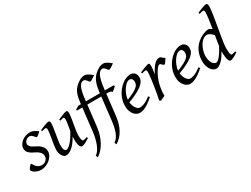

<svg xmlns="http://www.w3.org/2000/svg" viewBox="-74 -1450 3128 2394"><g transform="rotate(-30 1490.0 -252.5)"><path d="M340.8 -412.1Q331.1 -400.9 321.5 -391.8Q312 -382.8 303.7 -376Q295.4 -369.1 288.8 -365.5Q282.2 -361.8 278.8 -361.8Q272.5 -361.8 265.4 -370.4Q258.3 -378.9 249.3 -388.9Q240.2 -398.9 228.3 -407.5Q216.3 -416 200.2 -416Q186.5 -416 173.3 -410.9Q160.2 -405.8 149.7 -396.7Q139.2 -387.7 132.6 -374.8Q126 -361.8 126 -346.2Q126 -329.1 142.3 -310.1Q158.7 -291 198.2 -272.9Q218.3 -263.7 238.3 -251.5Q258.3 -239.3 274.2 -223.4Q290 -207.5 300 -187.3Q310.1 -167 310.1 -141.1Q310.1 -107.4 292.7 -77.9Q275.4 -48.3 248.3 -26.6Q221.2 -4.9 188 7.6Q154.8 20 123 20Q100.1 20 77.6 13.4Q55.2 6.8 37.6 -3.4Q20 -13.7 9 -25.6Q-2 -37.6 -2 -47.9Q-2 -53.2 3.9 -63.5Q9.8 -73.7 17.8 -83.7Q25.9 -93.8 34.2 -101.3Q42.5 -108.9 47.9 -108.9Q51.3 -108.9 54.9 -102.8Q58.6 -96.7 64.2 -87.6Q69.8 -78.6 77.6 -67.9Q85.4 -57.1 97.2 -48.1Q108.9 -39.1 124.8 -33Q140.6 -26.9 162.1 -26.9Q179.2 -26.9 194.6 -33.4Q210 -40 221.4 -51Q232.9 -62 239.5 -76.9Q246.1 -91.8 246.1 -108.9Q246.1 -127.9 238.3 -143.3Q230.5 -158.7 217.5 -171.1Q204.6 -183.6 187.5 -193.8Q170.4 -204.1 151.9 -212.9Q126 -225.1 108.4 -237.3Q90.8 -249.5 80.1 -262.2Q69.3 -274.9 64.7 -289.1Q60.1 -303.2 60.1 -318.8Q60.1 -349.6 75.2 -375Q90.3 -400.4 114.3 -418.7Q138.2 -437 167.7 -447Q197.3 -457 226.1 -457Q251 -457 268.1 -451.2Q285.2 -445.3 298.1 -437.5Q311 -429.7 320.8 -422.4Q330.6 -415 340.8 -412.1Z M823.2 -33.2Q783.7 -6.8 756.1 6.6Q728.5 20 710 20Q700.7 20 691.7 11.5Q682.6 2.9 676 -16.6Q669.4 -36.1 666.7 -67.6Q664.1 -99.1 667.5 -145Q647.5 -108.9 625.2 -78.6Q603 -48.3 579.1 -26.4Q555.2 -4.4 529.8 7.8Q504.4 20 478 20Q468.3 20 455.8 12.5Q443.4 4.9 432.4 -10.3Q421.4 -25.4 413.8 -47.9Q406.2 -70.3 406.2 -100.1Q406.2 -114.7 408.9 -137.2Q411.6 -159.7 415.5 -185.5Q419.4 -211.4 424.3 -239.3Q429.2 -267.1 433.1 -292.5Q437 -317.9 439.7 -338.4Q442.4 -358.9 442.4 -371.1Q442.4 -382.3 440.9 -388.9Q439.5 -395.5 436.8 -398.7Q434.1 -401.9 430.4 -402.8Q426.8 -403.8 422.4 -403.8Q418 -403.8 409.7 -402.1Q401.4 -400.4 393.1 -397.9Q383.3 -395.5 372.1 -392.1L366.2 -410.2Q386.7 -419.4 407.5 -428Q428.2 -436.5 445.8 -442.9Q463.4 -449.2 476.8 -453.1Q490.2 -457 496.1 -457Q510.3 -457 515.1 -447.8Q520 -438.5 520 -416Q520 -401.9 517.1 -378.9Q514.2 -356 509.8 -328.6Q505.4 -301.3 500.5 -272Q495.6 -242.7 491.2 -215.3Q486.8 -188 483.9 -165Q481 -142.1 481 -127.9Q481 -81.1 491 -60.1Q501 -39.1 519 -39.1Q528.8 -39.1 544.9 -48.6Q561 -58.1 581.5 -79.3Q602.1 -100.6 626.2 -134.8Q650.4 -168.9 676.3 -218.3Q679.7 -239.3 683.3 -260.5Q687 -281.7 690.4 -301.5Q693.8 -321.3 696 -339.1Q698.2 -356.9 698.2 -371.1Q698.2 -382.3 697 -388.9Q695.8 -395.5 693.4 -398.7Q690.9 -401.9 687.7 -402.8Q684.6 -403.8 680.2 -403.8Q675.8 -403.8 668.2 -402.1Q660.6 -400.4 652.8 -397.9Q644 -395.5 634.3 -392.1L627 -410.2Q647.5 -419.4 667.5 -428Q687.5 -436.5 704.3 -442.9Q721.2 -449.2 733.9 -453.1Q746.6 -457 752.9 -457Q766.6 -457 771 -447.8Q775.4 -438.5 775.4 -416Q775.4 -401.9 772.5 -379.2Q769.5 -356.4 765.1 -329.3Q760.7 -302.2 755.4 -272.7Q750 -243.2 745.6 -215.6Q741.2 -188 738.3 -164.1Q735.4 -140.1 735.4 -124Q735.4 -79.6 741.7 -58.3Q748 -37.1 760.3 -37.1Q772.9 -37.1 785.9 -40.3Q798.8 -43.5 816.4 -50.8Z M1438 -428.2Q1433.1 -421.4 1424.8 -413.3Q1416.5 -405.3 1407.2 -397.9Q1397.9 -390.6 1389.4 -384.5Q1380.9 -378.4 1376 -376Q1373.5 -382.8 1368.4 -387Q1363.3 -391.1 1354.5 -393.6Q1345.7 -396 1332.5 -397Q1319.3 -397.9 1301.3 -397.9H1298.3L1263.2 -94.2Q1250.5 13.7 1208 91.3Q1165.5 168.9 1092.8 213.4L1080.1 182.6Q1104.5 168.9 1122.8 143.3Q1141.1 117.7 1154.1 84Q1167 50.3 1175.3 11.2Q1183.6 -27.8 1188 -67.9L1226.1 -397.9H1025.4L990.2 -94.2Q983.9 -40.5 968.5 9.5Q953.1 59.6 929.9 102.8Q906.7 146 876.5 180.4Q846.2 214.8 810.1 236.8L797.4 206.1Q821.8 192.4 841.6 163.1Q861.3 133.8 876.2 95.7Q891.1 57.6 900.9 14.9Q910.6 -27.8 915 -67.9L953.1 -397.9H878.9L871.6 -413.1L920.9 -441.9H958Q962.9 -481 968.8 -515.6Q974.6 -550.3 985.8 -580.6Q997.1 -610.8 1016.1 -637.5Q1035.2 -664.1 1065.9 -687Q1079.1 -696.3 1091.3 -704.6Q1103.5 -712.9 1116.2 -719.2Q1128.9 -725.6 1142.3 -729Q1155.8 -732.4 1170.9 -732.4Q1192.4 -732.4 1209.7 -724.4Q1227.1 -716.3 1240.7 -706.3Q1254.4 -696.3 1264.9 -687Q1275.4 -677.7 1282.7 -675.3Q1272.5 -668 1260.7 -659.4Q1249 -650.9 1237.8 -643.8Q1226.6 -636.7 1217 -632.1Q1207.5 -627.4 1201.7 -627.4Q1195.3 -627.4 1189 -636Q1182.6 -644.5 1174.8 -654.8Q1167 -665 1156.7 -673.6Q1146.5 -682.1 1132.8 -682.1Q1114.3 -682.1 1100.6 -671.9Q1086.9 -661.6 1076.4 -644.3Q1065.9 -627 1058.8 -604.5Q1051.8 -582 1046.6 -557.9Q1041.5 -533.7 1038.3 -509.5Q1035.2 -485.4 1033.2 -464.8L1030.3 -441.9H1231Q1235.8 -481 1242.4 -517.1Q1249 -553.2 1261 -585.4Q1272.9 -617.7 1292.7 -645.8Q1312.5 -673.8 1343.3 -696.8Q1356.4 -706.1 1368.7 -714.4Q1380.9 -722.7 1393.6 -729Q1406.2 -735.4 1419.7 -738.8Q1433.1 -742.2 1448.2 -742.2Q1469.7 -742.2 1487.1 -734.1Q1504.4 -726.1 1518.1 -716.1Q1531.7 -706.1 1542.2 -696.8Q1552.7 -687.5 1560.1 -685.1Q1549.8 -677.7 1538.1 -669.2Q1526.4 -660.6 1515.1 -653.6Q1503.9 -646.5 1494.4 -641.8Q1484.9 -637.2 1479 -637.2Q1472.7 -637.2 1466.3 -645.8Q1460 -654.3 1452.1 -664.6Q1444.3 -674.8 1434.1 -683.3Q1423.8 -691.9 1410.2 -691.9Q1391.6 -691.9 1377.4 -680.9Q1363.3 -669.9 1352.5 -651.6Q1341.8 -633.3 1334 -609.6Q1326.2 -585.9 1320.8 -560.5Q1315.4 -535.2 1311.8 -510.3Q1308.1 -485.4 1306.2 -464.8L1303.2 -441.9H1428.2Z M1583 -381.8Q1566.9 -367.2 1551.5 -346.2Q1536.1 -325.2 1523.7 -300.8Q1511.2 -276.4 1502.9 -249.8Q1494.6 -223.1 1492.7 -197.3Q1556.6 -222.2 1594 -242.4Q1631.3 -262.7 1650.4 -280.8Q1669.4 -298.8 1674.8 -315.4Q1680.2 -332 1680.2 -349.1Q1680.2 -364.3 1676.3 -375.2Q1672.4 -386.2 1666 -392.8Q1659.7 -399.4 1651.6 -402.6Q1643.6 -405.8 1635.3 -405.8Q1627.4 -405.8 1612.3 -400.1Q1597.2 -394.5 1583 -381.8ZM1758.3 -371.1Q1758.3 -357.4 1755.1 -342.3Q1752 -327.1 1741.9 -311Q1731.9 -294.9 1714.1 -277.3Q1696.3 -259.8 1666.7 -241Q1637.2 -222.2 1594.7 -201.9Q1552.2 -181.6 1493.2 -159.7Q1496.1 -132.3 1504.6 -109.9Q1513.2 -87.4 1524.7 -71.3Q1536.1 -55.2 1549.6 -46.1Q1563 -37.1 1576.2 -37.1Q1586.4 -37.1 1601.1 -39.3Q1615.7 -41.5 1635 -48.8Q1654.3 -56.2 1678.5 -70.3Q1702.6 -84.5 1731.9 -107.9Q1737.3 -105 1741.5 -98.4Q1745.6 -91.8 1747.1 -87.9Q1707 -53.2 1676.3 -32Q1645.5 -10.7 1621.3 0.7Q1597.2 12.2 1577.9 16.1Q1558.6 20 1541 20Q1524.9 20 1504.4 11Q1483.9 2 1465.8 -17.8Q1447.8 -37.6 1435.3 -69.6Q1422.9 -101.6 1422.9 -147.9Q1422.9 -186 1432.1 -222.9Q1441.4 -259.8 1458.7 -293.7Q1476.1 -327.6 1501.5 -357.9Q1526.9 -388.2 1559.1 -413.1Q1570.3 -421.9 1584.5 -429.9Q1598.6 -438 1614 -444.1Q1629.4 -450.2 1645.3 -453.6Q1661.1 -457 1676.3 -457Q1697.3 -457 1712.6 -449.5Q1728 -441.9 1738.3 -429.7Q1748.5 -417.5 1753.4 -402.1Q1758.3 -386.7 1758.3 -371.1Z M2160.2 -415Q2154.3 -407.2 2147.2 -396Q2140.1 -384.8 2133.1 -374.3Q2126 -363.8 2119.6 -356.4Q2113.3 -349.1 2108.4 -349.1Q2099.1 -349.1 2092.5 -354.5Q2085.9 -359.9 2080.3 -366Q2074.7 -372.1 2069.1 -377.4Q2063.5 -382.8 2056.2 -382.8Q2043.5 -382.8 2026.6 -365.5Q2009.8 -348.1 1992.9 -320.1Q1976.1 -292 1960.7 -257.1Q1945.3 -222.2 1935.1 -187Q1929.7 -168.5 1925.5 -146.2Q1921.4 -124 1918.2 -100.6Q1915 -77.1 1913.6 -54.4Q1912.1 -31.7 1913.1 -12.2Q1906.7 -8.8 1897.2 -4.6Q1887.7 -0.5 1877.7 3.9Q1867.7 8.3 1858.4 12.5Q1849.1 16.6 1843.3 20L1827.1 4.9Q1834.5 -29.8 1841.3 -66.9Q1848.1 -104 1854.2 -140.9Q1860.4 -177.7 1865.5 -212.9Q1870.6 -248 1874.3 -278.3Q1877.9 -308.6 1880.1 -332.5Q1882.3 -356.4 1882.3 -371.1Q1882.3 -382.3 1880.6 -388.9Q1878.9 -395.5 1876.2 -398.7Q1873.5 -401.9 1869.9 -402.8Q1866.2 -403.8 1862.3 -403.8Q1857.4 -403.8 1849.1 -402.1Q1840.8 -400.4 1832.5 -397.9Q1822.8 -395.5 1812 -392.1L1805.2 -410.2Q1825.7 -419.4 1846.4 -428Q1867.2 -436.5 1885.3 -442.9Q1903.3 -449.2 1916.7 -453.1Q1930.2 -457 1936 -457Q1942.9 -457 1946.8 -454.6Q1950.7 -452.1 1952.4 -446Q1954.1 -439.9 1954.6 -429Q1955.1 -418 1955.1 -400.9Q1955.1 -395.5 1953.6 -382.8Q1952.1 -370.1 1950.2 -355.2Q1948.2 -340.3 1946 -325.7Q1943.8 -311 1942.4 -301.8Q1965.8 -350.1 1986.8 -380.4Q2007.8 -410.6 2026.6 -427.7Q2045.4 -444.8 2062.5 -450.9Q2079.6 -457 2095.2 -457Q2104 -457 2111.1 -452.1Q2118.2 -447.3 2125.5 -440.4Q2132.8 -433.6 2141.1 -426.5Q2149.4 -419.4 2160.2 -415Z M2307.1 -381.8Q2291 -367.2 2275.6 -346.2Q2260.3 -325.2 2247.8 -300.8Q2235.4 -276.4 2227.1 -249.8Q2218.8 -223.1 2216.8 -197.3Q2280.8 -222.2 2318.1 -242.4Q2355.5 -262.7 2374.5 -280.8Q2393.6 -298.8 2398.9 -315.4Q2404.3 -332 2404.3 -349.1Q2404.3 -364.3 2400.4 -375.2Q2396.5 -386.2 2390.1 -392.8Q2383.8 -399.4 2375.7 -402.6Q2367.7 -405.8 2359.4 -405.8Q2351.6 -405.8 2336.4 -400.1Q2321.3 -394.5 2307.1 -381.8ZM2482.4 -371.1Q2482.4 -357.4 2479.2 -342.3Q2476.1 -327.1 2466.1 -311Q2456.1 -294.9 2438.2 -277.3Q2420.4 -259.8 2390.9 -241Q2361.3 -222.2 2318.8 -201.9Q2276.4 -181.6 2217.3 -159.7Q2220.2 -132.3 2228.8 -109.9Q2237.3 -87.4 2248.8 -71.3Q2260.3 -55.2 2273.7 -46.1Q2287.1 -37.1 2300.3 -37.1Q2310.5 -37.1 2325.2 -39.3Q2339.8 -41.5 2359.1 -48.8Q2378.4 -56.2 2402.6 -70.3Q2426.8 -84.5 2456.1 -107.9Q2461.4 -105 2465.6 -98.4Q2469.7 -91.8 2471.2 -87.9Q2431.2 -53.2 2400.4 -32Q2369.6 -10.7 2345.5 0.7Q2321.3 12.2 2302 16.1Q2282.7 20 2265.1 20Q2249 20 2228.5 11Q2208 2 2189.9 -17.8Q2171.9 -37.6 2159.4 -69.6Q2147 -101.6 2147 -147.9Q2147 -186 2156.2 -222.9Q2165.5 -259.8 2182.9 -293.7Q2200.2 -327.6 2225.6 -357.9Q2251 -388.2 2283.2 -413.1Q2294.4 -421.9 2308.6 -429.9Q2322.8 -438 2338.1 -444.1Q2353.5 -450.2 2369.4 -453.6Q2385.3 -457 2400.4 -457Q2421.4 -457 2436.8 -449.5Q2452.1 -441.9 2462.4 -429.7Q2472.7 -417.5 2477.5 -402.1Q2482.4 -386.7 2482.4 -371.1Z M2812.5 -207Q2816.9 -236.3 2822.8 -273.7Q2828.6 -311 2835.4 -352.5Q2827.1 -361.3 2817.6 -370.8Q2808.1 -380.4 2797.1 -388.2Q2786.1 -396 2773.9 -400.9Q2761.7 -405.8 2748 -405.8Q2725.6 -405.8 2706.3 -394.8Q2687 -383.8 2670.7 -365.7Q2654.3 -347.7 2641.6 -324.5Q2628.9 -301.3 2620.1 -276.6Q2611.3 -252 2606.7 -228Q2602.1 -204.1 2602.1 -185.1Q2602.1 -153.3 2608.6 -127.9Q2615.2 -102.5 2626 -84.5Q2636.7 -66.4 2650.4 -56.6Q2664.1 -46.9 2678.2 -46.9Q2691.4 -46.9 2707.5 -59.1Q2723.6 -71.3 2741 -93Q2758.3 -114.7 2776.6 -144Q2794.9 -173.3 2812.5 -207ZM2960.4 -33.2Q2918.9 -5.4 2892.3 7.3Q2865.7 20 2849.1 20Q2839.8 20 2832 12.5Q2824.2 4.9 2818.6 -13.4Q2813 -31.7 2809.6 -62Q2806.2 -92.3 2806.2 -137.2Q2789.6 -106.4 2770.3 -78.1Q2751 -49.8 2730 -27.8Q2709 -5.9 2687 7.1Q2665 20 2644 20Q2627.4 20 2608.4 10Q2589.4 0 2573 -21.2Q2556.6 -42.5 2545.9 -75.4Q2535.2 -108.4 2535.2 -153.8Q2535.2 -192.4 2543.5 -228.8Q2551.8 -265.1 2568.6 -298.1Q2585.4 -331.1 2611.1 -359.6Q2636.7 -388.2 2671.4 -411.1Q2685.1 -419.9 2700.9 -428Q2716.8 -436 2733.4 -442.6Q2750 -449.2 2766.6 -453.1Q2783.2 -457 2798.3 -457Q2810.5 -457 2823.2 -449.2Q2835.9 -441.4 2848.6 -431.2Q2854.5 -466.8 2859.6 -501Q2864.7 -535.2 2868.7 -564.7Q2872.6 -594.2 2875 -618.2Q2877.4 -642.1 2877.4 -657.2Q2877.4 -668.5 2875.7 -675Q2874 -681.6 2870.8 -684.8Q2867.7 -688 2863.8 -689Q2859.9 -689.9 2855.5 -689.9Q2851.1 -689.9 2842.5 -687.7Q2834 -685.5 2825.2 -683.1Q2814.9 -680.2 2803.2 -676.8L2797.4 -695.8Q2817.9 -705.1 2838.6 -713.4Q2859.4 -721.7 2877.2 -728Q2895 -734.4 2908.7 -738.3Q2922.4 -742.2 2928.2 -742.2Q2941.9 -742.2 2948.5 -733.4Q2955.1 -724.6 2955.1 -702.1Q2955.1 -683.1 2951.7 -652.8Q2948.2 -622.6 2942.6 -585Q2937 -547.4 2929.9 -504.9Q2922.9 -462.4 2915.3 -419.2Q2907.7 -376 2900.6 -334Q2893.6 -292 2887.9 -255.9Q2882.3 -219.7 2878.9 -191.2Q2875.5 -162.6 2875.5 -146Q2875.5 -89.4 2880.9 -63.7Q2886.2 -38.1 2897.5 -38.1Q2910.2 -38.1 2923.6 -40.8Q2937 -43.5 2954.1 -50.8Z"/></g></svg>

Font: Gentium Plus Am
Style: Italic
Weight: 400
Italic angle: -8°
Designer: J. Victor Gaultney, Annie Olsen, Iska Routamaa, Becca Hirsbrunner
Foundry: SIL International
Version: Version 5.000